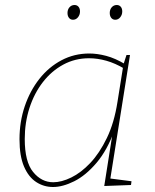

<svg xmlns="http://www.w3.org/2000/svg" viewBox="-20 -742 619 768"><path d="M192 6Q155 6 124.5 -14Q94 -34 76 -76Q58 -118 58 -185Q58 -255 79 -317Q100 -379 137.5 -426.5Q175 -474 226 -501Q277 -528 337 -528Q369 -528 405 -518.5Q441 -509 481 -485L473 -482L486 -522H500L420 -19L413 -29L506 -17L504 -2L397 2L432 -220L438 -221Q409 -141 366 -90.5Q323 -40 277 -17Q231 6 192 6ZM193 -13Q226 -13 265 -32Q304 -51 341 -90Q378 -129 407.5 -190Q437 -251 450 -335L473 -479L478 -467Q441 -489 405.5 -499Q370 -509 336 -509Q280 -509 233 -483.5Q186 -458 151.5 -413.5Q117 -369 98 -310.5Q79 -252 79 -186Q79 -95 112.5 -54Q146 -13 193 -13ZM272 -663Q262 -663 256 -670.5Q250 -678 250 -690Q250 -704 258 -713Q266 -722 278 -722Q288 -722 294 -715Q300 -708 300 -696Q300 -683 292 -673Q284 -663 272 -663ZM441 -663Q431 -663 425 -670.5Q419 -678 419 -690Q419 -704 427 -713Q435 -722 447 -722Q457 -722 463 -715Q469 -708 469 -696Q469 -683 461 -673Q453 -663 441 -663Z"/></svg>

Font: Bitter Thin Thin
Style: Italic
Weight: 250
Italic angle: -9°
Version: Version 2.002